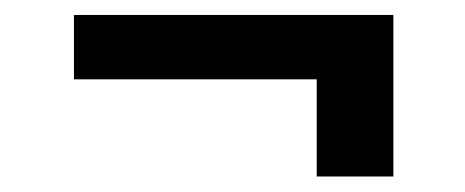

<svg xmlns="http://www.w3.org/2000/svg" viewBox="-20 -413 606 250"><path d="M492.2 -183.2H392.4V-309.7H76.3V-393.5H492.2Z"/></svg>

Font: Interop SemBd
Style: Regular
Weight: 600
Designer: Rasmus Andersson, Google, Jang Haemin
Foundry: jhaemin
Version: Version 1.008